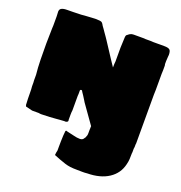

<svg xmlns="http://www.w3.org/2000/svg" viewBox="-161 -819 1145 1214"><g transform="rotate(20 411.5 -212.0)"><path d="M785 -583V-563L787 -553V-521Q786 -513 786 -498Q786 -483 786 -463V-389Q785 -376 785 -357.5Q785 -339 785 -316V-27Q784 -27 784 -21V-15Q783 -11 784 -6Q784 -2 783 1Q782 3 782 8Q782 13 782 19V32L781 38Q781 60 780 78Q779 96 774 115Q759 180 703 217Q647 254 559 255Q541 257 525 256.5Q509 256 493 256Q464 256 445 253.5Q426 251 408.5 245.5Q391 240 367 231L329 216Q328 215 328 213L330 197L333 183Q333 178 333 160Q333 142 333.5 120.5Q334 99 335 81.5Q336 64 337 60Q337 56 337.5 54Q338 52 338 51Q338 50 339 49Q339 48 341.5 47Q344 46 350 49Q381 56 396 59.5Q411 63 420 64.5Q429 66 441 66Q460 66 468 49Q471 48 474 38L478 27Q479 24 479 14Q479 6 479 -4.5Q479 -15 480 -34L390 -161Q390 -162 382.5 -173.5Q375 -185 366.5 -199Q358 -213 353 -219Q352 -221 351 -223Q350 -225 349 -226Q345 -228 345 -228Q336 -228 336 -220V-198Q335 -193 335 -184.5Q335 -176 335 -165V-88Q334 -82 333.5 -74.5Q333 -67 333 -58V-23L334 -18Q334 -10 326 -8Q322 -4 310 -6Q293 -5 279.5 -4Q266 -3 256 -2Q244 -1 214 1Q184 3 158 3Q153 3 149 2.5Q145 2 141 1H96L51 -10L48 -18Q47 -18 47 -29Q46 -44 45.5 -61.5Q45 -79 45 -98Q45 -112 44.5 -123.5Q44 -135 43 -143Q43 -157 43 -167.5Q43 -178 42 -185V-220Q37 -266 36 -321Q35 -376 35 -428L37 -530Q38 -538 38 -551.5Q38 -565 38 -582Q38 -599 38 -612.5Q38 -626 37 -634Q34 -657 47 -665Q60 -673 85 -673Q104 -673 127.5 -673.5Q151 -674 180 -675L202 -677Q232 -679 251 -680Q270 -681 277 -681Q307 -681 316 -676Q321 -673 325.5 -666Q330 -659 332 -655Q338 -647 344 -638.5Q350 -630 356 -621Q365 -608 372.5 -597.5Q380 -587 385 -579L451 -478L483 -430Q483 -443 483.5 -453.5Q484 -464 485 -471V-564L488 -635Q489 -639 489 -642Q489 -645 490 -646Q492 -650 493 -651L496 -653Q508 -664 520 -668Q525 -669 529 -669.5Q533 -670 536 -670H605Q609 -669 616 -669Q623 -669 633 -669Q644 -669 652.5 -669Q661 -669 668 -668H742Q768 -668 778 -660Q788 -652 788 -625L787 -615L786 -599Q785 -595 785 -583Z"/></g></svg>

Font: Sigmar
Style: Regular
Weight: 400
Designer: Vernon Adams
Foundry: Vernon Adams
Version: Version 1.000; ttfautohint (v1.8.4.7-5d5b);gftools[0.9.24]